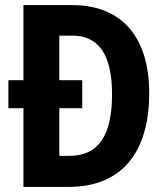

<svg xmlns="http://www.w3.org/2000/svg" viewBox="-20 -734 653 754"><path d="M264 -714H72V-419H13V-309H72V0H250C452 0 566 -129 566 -368C566 -593 454 -714 264 -714ZM264 -594C366 -594 420 -522 420 -363C420 -201 366 -122 253 -122H213V-309H303V-419H213V-594Z"/></svg>

Font: Noto Sans Armenian Condensed
Style: Bold
Weight: 700
Width: 3
Designer: Monotype Design Team
Foundry: Monotype Imaging Inc.
Version: Version 2.008